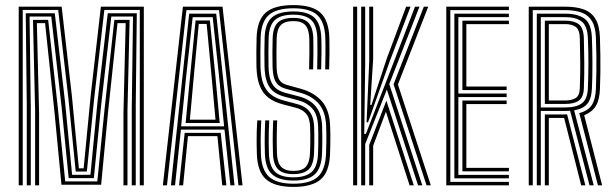

<svg xmlns="http://www.w3.org/2000/svg" viewBox="-20 -722 2389 748"><path d="M52.9 0V-696H220.2L260.1 -347.7L287.3 -66.3H305.9L333.1 -347.7L373 -696H540.3V0H524.6V-683.3H386.5L346.7 -336.8L318.4 -53.6H275L246.7 -336.8L206.7 -683.3H68.6V0ZM116.8 0V-291.5L108.5 -644.7H167.7L206 -295.3L234.1 -15.2H359.1L387.2 -295.3L425.5 -644.7H484.9L476.6 -291.5V0H461V-281.6L469.6 -632H437.8L400.6 -281.7L374 -2.3H219.4L192.6 -281.7L155.6 -632H123.6L132.3 -281.6V0ZM84.3 0V-313.6L80.3 -670.4H193.4L233.4 -324.8L260.9 -40.9H332.3L359.8 -324.8L399.8 -670.4H512.9L508.9 -313.6V0H493.3V-300.9L498.2 -657.6H413.6L373.5 -307.7L345.6 -28H247.6L219.7 -307.7L179.7 -657.6H95.2L99.9 -300.9V0Z M614.5 0 692.6 -696H846.9L924.8 0H909L833.2 -682.4H706.1L630.5 0ZM677.6 0 699.5 -204.4H839.8L861.9 0H845.8L827 -191.7H712.2L693.4 0ZM645.9 0 717 -668.7H822.2L893.6 0H877.6L854.6 -217H684.8L661.9 0ZM685.6 -229.9H853.1L833 -428.4L808.7 -654.9H730.6L705.7 -428.4ZM703.2 -242.8 720.9 -428.4 741.9 -642.2H797.6L818.9 -428.4L836 -242.8ZM719.7 -255.7H819.6L803.9 -428.4L785.1 -628.7H754.4L735.4 -428.4Z M1123.8 6.2Q1051.1 6.2 1017.1 -23Q983.1 -52.2 980.7 -121.9Q980 -143 979.8 -165.7Q979.6 -188.3 980.2 -210.8Q980.8 -233.2 982.3 -253H997.9Q997 -236.1 996.3 -216.8Q995.6 -197.5 995.5 -174.4Q995.5 -151.3 996.4 -122.5Q998.7 -59.9 1028.5 -33.1Q1058.2 -6.3 1123.8 -6.3Q1188.9 -6.3 1218.3 -33.3Q1247.7 -60.3 1250.2 -122.8Q1251.3 -145.7 1251.5 -174.3Q1251.7 -203 1250.6 -230.8Q1248.7 -286.2 1222.4 -317.3Q1196 -348.3 1147.9 -361.3L1094.9 -375.7Q1076.5 -380.7 1065 -390.3Q1053.5 -400 1048 -417.8Q1042.5 -435.6 1041.8 -464.4Q1041.1 -493.2 1041.3 -518.3Q1041.5 -543.4 1042.2 -572.7Q1043.4 -614.6 1061.9 -633.5Q1080.3 -652.3 1123.2 -652.3Q1163.4 -652.3 1181.4 -633.5Q1199.4 -614.6 1200.6 -572.2Q1201.1 -553.5 1201 -519.6Q1200.9 -485.7 1199.9 -451.7H1184.2Q1185.3 -485.8 1185.4 -518.8Q1185.5 -551.9 1185 -571.9Q1183.8 -607.5 1169.7 -623.6Q1155.6 -639.8 1123.2 -639.8Q1089.2 -639.8 1074 -624.1Q1058.8 -608.5 1057.8 -572.2Q1056.9 -537.9 1057 -513.8Q1057 -489.7 1057.5 -463.9Q1058.2 -438.1 1062.8 -423.4Q1067.5 -408.8 1076.5 -401.7Q1085.4 -394.6 1098.3 -391L1151.3 -376.3Q1203.6 -362 1233.7 -327.8Q1263.9 -293.7 1266.2 -230.7Q1266.9 -214.3 1267 -195.4Q1267 -176.6 1266.8 -157.7Q1266.5 -138.8 1265.8 -121.9Q1263 -52 1229.2 -22.9Q1195.4 6.2 1123.8 6.2ZM1123.8 -18.6Q1067.2 -18.6 1040.6 -42.4Q1013.9 -66.1 1012 -122.9Q1011.3 -144.9 1011.2 -166.1Q1011 -187.3 1011.6 -208.9Q1012.1 -230.4 1013.3 -253H1028.9Q1027.6 -227.3 1027.1 -206.7Q1026.7 -186.1 1026.8 -166.4Q1027 -146.8 1027.7 -123.6Q1029.3 -75.1 1051.2 -53.1Q1073.1 -31.2 1123.8 -31.2Q1169.2 -31.2 1193.1 -51.2Q1216.9 -71.2 1218.9 -123Q1219.4 -134.8 1219.7 -148.1Q1220 -161.3 1220 -175.1Q1220.1 -189 1220 -202.5Q1219.9 -215.9 1219.4 -228.4Q1217.7 -275.8 1196.7 -299.1Q1175.8 -322.3 1141.2 -331.4L1087.5 -345.6Q1063.8 -351.9 1046.8 -364.5Q1029.9 -377.2 1020.7 -400.7Q1011.5 -424.2 1010.5 -463Q1009.9 -488.5 1010 -518.2Q1010.2 -547.9 1010.9 -574Q1012.5 -631.1 1039.7 -654.3Q1066.9 -677.4 1123.2 -677.4Q1179.6 -677.4 1204.8 -653.2Q1229.9 -629.1 1231.8 -573.4Q1232.7 -547 1232.4 -516.2Q1232.1 -485.3 1231.2 -451.7H1215.6Q1216.6 -482.5 1216.7 -517.5Q1216.8 -552.6 1216.3 -572.2Q1214.8 -623.2 1192.5 -644Q1170.2 -664.8 1123.2 -664.8Q1073.7 -664.8 1050.9 -643.9Q1028.1 -622.9 1026.5 -573.2Q1025.7 -542.6 1025.7 -516.1Q1025.6 -489.7 1026.1 -463.8Q1026.9 -430.4 1034.2 -409.7Q1041.4 -389 1055.6 -377.6Q1069.7 -366.2 1091.2 -360.5L1144.6 -346.4Q1188.4 -334.7 1210.8 -306.6Q1233.1 -278.5 1234.9 -231Q1235.5 -211.8 1235.6 -193.9Q1235.7 -175.9 1235.5 -158.4Q1235.2 -140.9 1234.5 -123Q1232.2 -67.2 1206.4 -42.9Q1180.6 -18.6 1123.8 -18.6ZM1123.8 -43.7Q1081.5 -43.7 1063.1 -62.7Q1044.8 -81.8 1043.4 -123.8Q1042.7 -150.2 1042.5 -169.7Q1042.3 -189.3 1042.8 -208.6Q1043.2 -228 1044.3 -253H1059.9Q1058.5 -224.6 1058.2 -192.7Q1057.9 -160.7 1058.9 -124.7Q1060.2 -88.2 1075.4 -72.2Q1090.5 -56.2 1123.8 -56.2Q1157.4 -56.2 1171.8 -72.7Q1186.2 -89.2 1187.7 -125.3Q1188.5 -140.3 1188.7 -158.8Q1189 -177.3 1188.9 -195.4Q1188.8 -213.6 1188.1 -227.5Q1187 -262 1172.9 -278.6Q1158.9 -295.3 1134.5 -301.7L1080.5 -315.9Q1048.5 -324.3 1026.3 -341Q1004.1 -357.6 992.2 -387Q980.4 -416.3 979.1 -462.6Q978.4 -491.4 978.7 -518.6Q979 -545.8 979.7 -575.1Q981.8 -643.2 1015.1 -672.7Q1048.5 -702.2 1123.2 -702.2Q1195.8 -702.2 1228.3 -672.6Q1260.9 -643 1263.1 -574.5Q1263.8 -551.5 1263.6 -517.6Q1263.4 -483.8 1262.3 -451.7H1246.9Q1247.7 -481.8 1247.9 -515.4Q1248.2 -549.1 1247.4 -574.1Q1245.3 -636 1216.5 -662.9Q1187.7 -689.7 1123.2 -689.7Q1056.4 -689.7 1026.8 -663Q997.1 -636.2 995.4 -574.4Q994.6 -542.9 994.4 -516.6Q994.1 -490.3 994.8 -463Q995.8 -422.4 1005.6 -396.1Q1015.4 -369.7 1034.9 -354.3Q1054.4 -338.9 1084.1 -330.8L1137.9 -316.4Q1159.4 -310.7 1173.7 -299.6Q1187.9 -288.4 1195.4 -270.8Q1202.8 -253.2 1203.8 -228.1Q1204.4 -214.1 1204.5 -196.1Q1204.6 -178 1204.4 -159.5Q1204.1 -141 1203.4 -125.1Q1201.5 -79.5 1182 -61.6Q1162.4 -43.7 1123.8 -43.7Z M1387.1 0V-696H1402.7V-473L1399 -200.4H1405.5L1510.7 -471.8L1596.8 -696H1614.2L1496.5 -394.4L1625.2 0H1608.7L1487.2 -373L1402.7 -160.8V0ZM1418.4 0V-157.5L1485.3 -330L1592.1 0H1575.7L1483.4 -286.7L1433.8 -154.1V0ZM1355.7 0V-696H1371.4V0ZM1641.8 0 1513.3 -393.7 1631.2 -696H1648.4L1530.2 -392.9L1658.4 0ZM1408.1 -245.3 1418.4 -481.5V-696H1433.8V-492.3L1422.3 -313.2H1427.2L1486.9 -494.2L1562.2 -696H1579.4L1498.8 -484.4L1413.8 -245.3Z M1718.7 0V-696H1962.6V-682.5H1734.4V-13.5H1962.6V0ZM1781.4 -54.4V-330.4H1953.8V-316.7H1796.8V-67.9H1962.6V-54.4ZM1750.1 -27.2V-668.8H1962.6V-655.2H1765.7V-357.6H1953.8V-343.9H1765.7V-40.8H1962.6V-27.2ZM1781.4 -371.1V-641.6H1962.6V-628.1H1796.8V-384.8H1953.8V-371.1Z M2039.9 0V-696H2182.1Q2224.3 -696 2253.9 -685.5Q2283.6 -675 2299.7 -648.6Q2315.8 -622.3 2317.3 -574.8Q2318.5 -540.1 2318.9 -507.3Q2319.4 -474.5 2319 -442.1Q2318.7 -409.7 2317.3 -376Q2315.7 -333.4 2301.5 -309.6Q2287.3 -285.9 2255.9 -273L2325.8 0H2309.4L2236.7 -281.4Q2271.5 -290.4 2285.8 -313.1Q2300.1 -335.9 2301.6 -376.4Q2303 -410.1 2303.4 -442.6Q2303.9 -475 2303.4 -507.6Q2303 -540.2 2301.6 -574.4Q2300.2 -615.8 2286.4 -639.4Q2272.6 -663 2246.5 -672.8Q2220.5 -682.5 2182.1 -682.5H2055.6V0ZM2102.6 0V-276.1H2167.7Q2173.3 -276.1 2178.7 -276.2Q2184.1 -276.3 2189.4 -276.3L2260.5 0H2244.2L2177.7 -262.6Q2175.4 -262.6 2173 -262.6Q2170.6 -262.6 2168.1 -262.6H2118.1V0ZM2071.3 0V-668.8H2182.1Q2229.5 -668.8 2256.7 -649.7Q2283.9 -630.6 2286 -573.8Q2287.8 -524.7 2288 -475.4Q2288.2 -426.1 2286 -377.1Q2284.2 -336.9 2267.9 -317.5Q2251.7 -298.1 2216.7 -292.1L2293 0H2276.7L2201 -290.6Q2196.1 -290.1 2191 -290Q2185.8 -289.9 2181.5 -289.9H2086.9V0ZM2086.9 -303.4H2181.5Q2225.8 -303.4 2247.1 -319.7Q2268.5 -336 2270.3 -377.5Q2272.3 -429 2272.4 -475.1Q2272.5 -521.2 2270.3 -573.2Q2268.4 -620.8 2246.3 -638Q2224.1 -655.2 2182.1 -655.2H2086.9ZM2102.6 -317.1V-641.6H2182.1Q2215.8 -641.6 2234.6 -627.7Q2253.4 -613.7 2254.6 -572.9Q2255.9 -521.6 2256.3 -477.7Q2256.7 -433.9 2254.7 -378Q2253.4 -343.1 2235.1 -330.1Q2216.9 -317.1 2181.5 -317.1ZM2118.1 -330.6H2181.5Q2207.2 -330.6 2222.6 -340Q2238 -349.4 2238.9 -378.7Q2241 -437.1 2240.5 -479.8Q2240.1 -522.5 2238.9 -572.5Q2238.2 -606.3 2222.9 -617.2Q2207.6 -628.1 2182.1 -628.1H2118.1Z"/></svg>

Font: Big Shoulders Inline Text SC Thin
Style: Regular
Weight: 100
Designer: Patric King
Foundry: XO Type Co
Version: Version 2.002